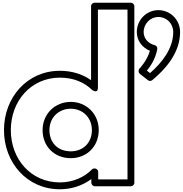

<svg xmlns="http://www.w3.org/2000/svg" viewBox="-20 -1335 1335 1402"><path d="M59 -385C59 -598.3 207.3 -768 417 -768C515.3 -768 594.4 -735.3 652.5 -678.2C652.5 -678.2 695 -646.4 695 -696V-1265H911V-25H697V-80C697 -95.1 682.7 -105 672 -105H669C662.1 -105 655 -101.5 651 -97.4C598.8 -43.3 515.2 -3 417 -3C207.2 -3 59 -171.7 59 -385ZM9 -385C9 -148.3 176.8 47 417 47C507 47 586.4 17.7 647 -27.5V0C647 10.7 656.9 25 672 25H936C946.7 25 961 15.1 961 0V-1290C961 -1300.7 951.1 -1315 936 -1315H670C659.3 -1315 645 -1305.1 645 -1290V-749.5C582.8 -793.6 505.4 -818 417 -818C176.7 -818 9 -621.7 9 -385ZM995.9 -831.4C989.5 -819.8 991 -803.8 1000.6 -796.3L1060.6 -749.3C1069.4 -742.4 1082.9 -742.2 1092 -749.8C1187.6 -829.1 1295 -948.6 1295 -1101C1295 -1189.5 1224.9 -1261 1136 -1261C1049.8 -1261 979 -1189.5 979 -1101C979 -1037.1 1019.4 -986.7 1074.5 -964.3C1053.8 -889.8 997 -832.4 995.9 -831.4ZM1136 -1211C1197.1 -1211 1245 -1162.5 1245 -1101C1245 -980.4 1162.4 -877 1075.4 -801.3L1052.5 -819.2C1076.9 -848.7 1115.2 -903.4 1128.6 -976.5C1131.1 -990 1121.4 -1002.5 1110 -1005.3C1062.2 -1017 1029 -1054.1 1029 -1101C1029 -1162.5 1078.2 -1211 1136 -1211ZM291 -385C291 -266.9 375.8 -180 497 -180C614.4 -180 701 -266.8 701 -385C701 -504.7 609.3 -591 497 -591C382.9 -591 291 -504.8 291 -385ZM341 -385C341 -477.2 409.1 -541 497 -541C582.7 -541 651 -477.3 651 -385C651 -293.2 587.6 -230 497 -230C402.2 -230 341 -293.1 341 -385Z"/></svg>

Font: Poland Can Into
Style: BigWritingsOLn
Weight: 700
Foundry: Cannot Into Space Fonts
Version: Version 0.92